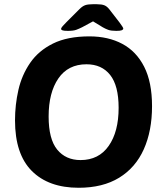

<svg xmlns="http://www.w3.org/2000/svg" viewBox="-20 -880 771 908"><path d="M301 -734Q282 -734 275.5 -736.5Q269 -739 269 -743Q269 -748 276 -756Q283 -764 293 -774L356 -837Q370 -851 383 -855.5Q396 -860 418 -860H438Q461 -860 473.5 -855Q486 -850 497 -836L545 -774Q563 -750 563 -745Q563 -740 556 -737Q549 -734 530 -734Q505 -734 491.5 -739Q478 -744 466 -751L420 -779L368 -751Q354 -744 340.5 -739Q327 -734 301 -734ZM352 8Q210 8 130.5 -71.5Q51 -151 51 -311Q51 -384 67 -454.5Q83 -525 122.5 -582.5Q162 -640 230.5 -674Q299 -708 403 -708Q492 -708 558.5 -672.5Q625 -637 662 -564Q699 -491 699 -378Q699 -261 660 -174Q621 -87 543.5 -39.5Q466 8 352 8ZM361 -123Q447 -123 494 -190Q541 -257 541 -370Q541 -475 501 -525.5Q461 -576 389 -576Q302 -576 256 -509Q210 -442 210 -329Q210 -222 250.5 -172.5Q291 -123 361 -123Z"/></svg>

Font: Asap
Style: Bold Italic
Weight: 700
Italic angle: -6°
Designer: Pablo Cosgaya
Foundry: Omnibus-Type
Version: Version 3.001; ttfautohint (v1.8.3)